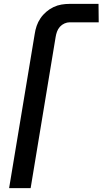

<svg xmlns="http://www.w3.org/2000/svg" viewBox="-20 -755 529 990"><path d="M27 215 159 -580Q162 -601 169 -621.5Q176 -642 188.5 -660.5Q201 -679 218.5 -694Q236 -709 256 -718.5Q276 -728 297 -731.5Q318 -735 339 -735H488L489 -640H339Q326 -640 312.5 -634Q299 -628 289 -617Q279 -606 274 -592Q269 -578 267 -565L138 215Z"/></svg>

Font: Iosevka QP
Style: Bold Italic
Weight: 700
Italic angle: -9°
Designer: Belleve Invis
Foundry: Belleve Invis
Version: Version 20.0.0; ttfautohint (v1.8.4)